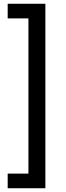

<svg xmlns="http://www.w3.org/2000/svg" viewBox="-20 -773 352 1025"><path d="M21 153.8H131.8V-674.8H21V-752.9H222.2V231.9H21Z"/></svg>

Font: Standard
Style: Regular
Weight: 400
Designer: Bryce Wilner
Version: Version 2.000;PS 2.0;hotconv 16.6.51;makeotf.lib2.5.65220 DE